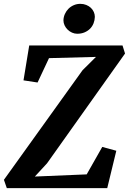

<svg xmlns="http://www.w3.org/2000/svg" viewBox="-36 -980 671 1000"><path d="M366.2 -804.2Q352.1 -804.2 339.1 -810.1Q326.2 -815.9 316.2 -825.7Q306.2 -835.4 300.3 -848.1Q294.4 -860.8 294.4 -874Q294.9 -891.6 302 -907.2Q309.1 -922.9 320.8 -934.6Q332.5 -946.3 348.4 -953.1Q364.3 -960 382.3 -960Q398.9 -960 413.1 -954.3Q427.2 -948.7 437.3 -939.2Q447.3 -929.7 452.6 -917.5Q458 -905.3 458 -892.1Q457.5 -874.5 451.2 -858.4Q444.8 -842.3 432.9 -830.3Q420.9 -818.4 404.1 -811.3Q387.2 -804.2 366.2 -804.2ZM-15.6 -43.5 394 -614.3 463.9 -683.6 219.2 -677.2 159.7 -550.3 86.4 -561.5 116.2 -743.2H602.1L615.2 -701.2L209 -129.4L145.5 -60.5L415.5 -71.8L496.6 -214.8L569.8 -194.8L522.5 0H-0.5Z"/></svg>

Font: Merriweather Bold
Style: Italic
Weight: 700
Italic angle: -7°
Designer: Eben Sorkin ( eben@eyebytes.com )
Foundry: Eben Sorkin ( eben@eyebytes.com )
Version: Version 1.5; ttfautohint (v0.97) -l 13 -r 13 -G 200 -x 24 -f